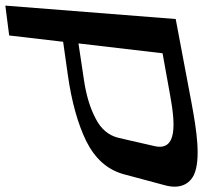

<svg xmlns="http://www.w3.org/2000/svg" viewBox="-72 -668 742 701"><g transform="rotate(90 298.5 -317.0)"><path d="M624 -549C639 -604 619 -639 585 -655C528 -680 425 -665 319 -645L17 -588L-32 34L77 20L100 -177L220 -194C320 -208 400 -231 462 -261C526 -293 566 -337 583 -396ZM481 -511 451 -380C442 -343 419 -315 379 -295C341 -275 296 -262 246 -254L106 -233L142 -540L297 -568C397 -586 500 -595 481 -511Z"/></g></svg>

Font: Gamestation Warped
Style: Italic
Weight: 400
Designer: Jonas Hecksher
Foundry: Jonas Hecksher, Playtypeª, e-types AS
Version: Version 1.003